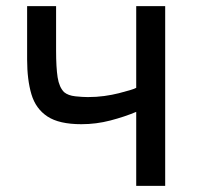

<svg xmlns="http://www.w3.org/2000/svg" viewBox="-20 -603 643 623"><path d="M422 0V-240Q384 -224 338 -212Q292 -200 244 -200Q172 -200 134 -225Q96 -250 82 -297Q68 -344 68 -410V-583H162V-439Q162 -384 167 -352Q172 -320 188 -304Q201 -293 224.5 -290.5Q248 -288 265 -288Q293 -288 318.5 -291.5Q344 -295 365.5 -300.5Q387 -306 402 -310.5Q417 -315 422 -318V-583H516V0Z"/></svg>

Font: Ruda Medium
Style: Regular
Weight: 500
Version: Version 2.001